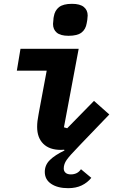

<svg xmlns="http://www.w3.org/2000/svg" viewBox="-20 -771 640 1003"><path d="M214 127Q214 91 240.5 65Q267 39 317 15L315 11L298 12Q238 12 206 -20Q174 -52 174 -108Q174 -137 181 -171L184 -188L224 -402H68L87 -516H391L314 -106L331 -101L471 -244L551 -173L404 -20L387 -2Q344 42 328.5 64Q313 86 313 109Q313 123 322.5 131.5Q332 140 350 140Q385 140 403 113L457 158Q437 183 407 197.5Q377 212 336 212Q281 212 247.5 189.5Q214 167 214 127ZM257 -646Q257 -654 259 -668Q259 -672 259.5 -676Q260 -680 261 -684Q266 -716 288 -733.5Q310 -751 356 -751Q398 -751 418 -734.5Q438 -718 438 -690Q438 -682 436 -667L433 -650Q428 -618 406 -601Q384 -584 338 -584Q296 -584 276.5 -600.5Q257 -617 257 -646Z"/></svg>

Font: iA Writer Mono V
Style: Regular
Weight: 400
Italic angle: -9.5°
Designer: Mike Abbink, Paul van der Laan, Pieter van Rosmalen
Foundry: Bold Monday
Version: Version 2.000